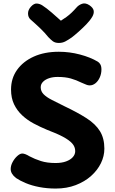

<svg xmlns="http://www.w3.org/2000/svg" viewBox="-20 -1074 665 1113"><path d="M546 -717Q555 -712 561.5 -701Q568 -690 568 -671Q568 -647 558.5 -625.5Q549 -604 533.5 -591.5Q518 -579 500 -579Q490 -579 480.5 -583Q471 -587 452 -595Q422 -610 390.5 -619Q359 -628 314 -628Q286 -628 264 -620.5Q242 -613 229 -599.5Q216 -586 216 -568Q216 -545 232.5 -528Q249 -511 279.5 -495.5Q310 -480 352 -459Q430 -422 482 -388.5Q534 -355 559.5 -313.5Q585 -272 585 -212Q585 -169 565 -128Q545 -87 508 -54Q471 -21 419 -1Q367 19 303 19Q253 19 208.5 10.5Q164 2 129.5 -12.5Q95 -27 73 -42Q42 -66 42 -94Q42 -114 53 -134.5Q64 -155 80 -169.5Q96 -184 109 -184Q117 -184 127.5 -180Q138 -176 151 -168Q181 -152 217 -140.5Q253 -129 302 -129Q338 -129 363.5 -138.5Q389 -148 402.5 -163.5Q416 -179 416 -198Q416 -223 398.5 -242.5Q381 -262 345.5 -281Q310 -300 254 -321Q213 -338 175.5 -358Q138 -378 108.5 -405.5Q79 -433 61.5 -469.5Q44 -506 44 -555Q44 -620 79 -669Q114 -718 176 -746Q238 -774 321 -774Q383 -774 443.5 -758Q504 -742 546 -717ZM424 -1031Q436 -1045 455.5 -1052Q475 -1059 498 -1044Q520 -1029 523 -1012.5Q526 -996 515 -977Q502 -955 480 -932.5Q458 -910 435.5 -890Q413 -870 396 -857Q376 -843 359 -834Q342 -825 321 -825Q299 -825 285.5 -835.5Q272 -846 260 -859Q240 -884 214.5 -908.5Q189 -933 156 -962Q143 -974 142.5 -995Q142 -1016 159 -1035Q177 -1055 194 -1053.5Q211 -1052 225 -1043Q250 -1027 280.5 -1000.5Q311 -974 333 -954Q349 -964 365 -975.5Q381 -987 395.5 -1001Q410 -1015 424 -1031Z"/></svg>

Font: Playpen Sans
Style: Bold
Weight: 700
Designer: Laura Meseguer, Veronika Burian, José Scaglione
Foundry: TypeTogether
Version: Version 1.001